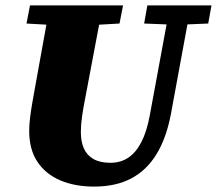

<svg xmlns="http://www.w3.org/2000/svg" viewBox="-20 -672 802 710"><path d="M218 -577 78 -585 91 -652H435L422 -585L281 -577ZM328 18Q257 18 203 -5Q149 -28 118.5 -73.5Q88 -119 88 -188Q88 -212 91.5 -239.5Q95 -267 100 -295L112 -362Q121 -411 129.5 -459Q138 -507 147 -555.5Q156 -604 164 -652H360L294 -303Q288 -273 283.5 -242Q279 -211 279 -183Q279 -149 290 -123.5Q301 -98 325.5 -84Q350 -70 388 -70Q426 -70 454.5 -89Q483 -108 503 -147Q523 -186 534 -246L609 -652H686L612 -250Q595 -161 558.5 -101.5Q522 -42 465 -12Q408 18 328 18ZM615 -581 513 -585 525 -652H762L750 -585L654 -581Z"/></svg>

Font: Source Serif 4 Black
Style: Italic
Weight: 900
Italic angle: -12°
Designer: Frank Grießhammer
Foundry: Adobe Systems Incorporated
Version: Version 4.004;hotconv 1.0.116;makeotfexe 2.5.65601